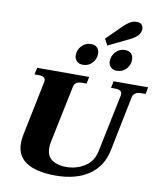

<svg xmlns="http://www.w3.org/2000/svg" viewBox="-115 -1223 1120 1324"><g transform="rotate(10 444.5 -560.5)"><path d="M538 -979 648 -1088Q661 -1101 684 -1116Q707 -1131 733 -1131Q758 -1131 769 -1119Q780 -1107 780 -1090Q780 -1063 761.5 -1043Q743 -1023 704 -1004L562 -935ZM359 -832Q359 -870 385.5 -898Q412 -926 450 -926Q478 -926 493.5 -910Q509 -894 509 -868Q509 -830 483 -802.5Q457 -775 419 -775Q391 -775 375 -791Q359 -807 359 -832ZM597 -832Q597 -870 623.5 -898Q650 -926 688 -926Q716 -926 731.5 -910Q747 -894 747 -868Q747 -830 721 -802.5Q695 -775 657 -775Q629 -775 613 -791Q597 -807 597 -832ZM92 -169Q92 -196 98 -227L177 -612Q178 -616 178 -622Q178 -652 133 -652H102L112 -700H476L467 -652H436Q383 -652 377 -612L294 -211Q290 -192 290 -171Q290 -113 328.5 -87Q367 -61 427 -61Q497 -61 556 -97.5Q615 -134 630 -211L713 -612Q714 -616 714 -622Q714 -652 668 -652H638L647 -700H889L880 -652H849Q797 -652 789 -612L711 -227Q688 -114 598.5 -52Q509 10 365 10Q232 10 162 -34.5Q92 -79 92 -169Z"/></g></svg>

Font: Taviraj Black
Style: Italic
Weight: 900
Italic angle: -12°
Designer: Katatrad Team
Foundry: CadsonDemak
Version: Version 1.001